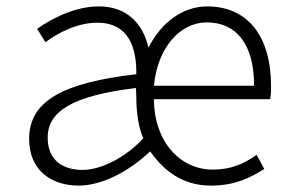

<svg xmlns="http://www.w3.org/2000/svg" viewBox="-20 -567 908 600"><path d="M226 13C294 13 379 -27 449 -94C488 -40 544 13 639 13C716 13 762 -12 806 -39L782 -83C742 -55 702 -37 645 -37C541 -37 461 -127 461 -257H824C827 -270 827 -284 827 -298C827 -454 754 -547 627 -547C551 -547 483 -496 444 -418C426 -496 374 -547 289 -547C210 -547 136 -505 96 -477L122 -435C159 -463 220 -496 284 -496C385 -496 407 -414 406 -335C178 -309 71 -252 71 -133C71 -35 140 13 226 13ZM238 -36C179 -36 129 -64 129 -137C129 -219 206 -268 405 -292L406 -263C406 -216 413 -166 428 -135C370 -72 293 -36 238 -36ZM461 -299C472 -417 542 -497 626 -497C718 -497 774 -430 774 -299Z"/></svg>

Font: Genne Gothic Light
Style: Regular
Weight: 300
Designer: Ryoko NISHIZUKA (kana & ideographs); Paul D. Hunt (Latin, Greek & Cyrillic); Wenlong ZHANG (bopomofo); Sandoll Communica
Foundry: Adobe Systems Incorporated
Version: Version 1.004;PS 1.004;hotconv 16.6.51;makeotf.lib2.5.65220